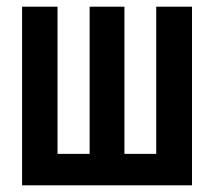

<svg xmlns="http://www.w3.org/2000/svg" viewBox="-20 -554 640 574"><path d="M46 0V-534H152V-94H248V-534H352V-94H447V-534H554V0Z"/></svg>

Font: Geist Mono SemiBold
Style: Regular
Weight: 600
Monospace: yes
Designer: Basement.studio, Andrés Briganti, Mateo Zaragoza
Foundry: Basement.studio, Vercel, Andrés Briganti, Guido Ferreyra, Mateo Zaragoza
Version: Version 1.500; ttfautohint (v1.8.4.7-5d5b)